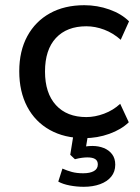

<svg xmlns="http://www.w3.org/2000/svg" viewBox="-20 -522 539 738"><path d="M304 9Q228 9 171.5 -22.5Q115 -54 84.5 -112Q54 -170 54 -248Q54 -326 85 -383Q116 -440 172 -471Q228 -502 304 -502Q354 -502 400.5 -485.5Q447 -469 476 -440L444 -369Q415 -395 380.5 -408Q346 -421 312 -421Q237 -421 195 -376Q153 -331 153 -247Q153 -164 195 -118Q237 -72 312 -72Q345 -72 380 -85Q415 -98 442 -123L475 -52Q446 -24 400 -7.5Q354 9 304 9ZM302 196Q275 196 248.5 191Q222 186 204 176L220 126Q238 134 256.5 139Q275 144 300 144Q326 144 341 135.5Q356 127 356 110Q356 96 346 89.5Q336 83 316 83Q307 83 295 84.5Q283 86 268 90L250 73L265 -20H321L308 58L282 47Q294 43 308 41Q322 39 335 39Q359 39 379 47Q399 55 411 71Q423 87 423 111Q423 138 407.5 157Q392 176 364.5 186Q337 196 302 196Z"/></svg>

Font: Nunito Sans 12pt ExtraLight 9pt Medium
Style: Regular
Weight: 500
Version: Version 3.101;gftools[0.9.27]